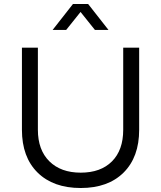

<svg xmlns="http://www.w3.org/2000/svg" viewBox="-20 -939 808 963"><path d="M90 -288V-700H170V-288Q170 -187 227.5 -130Q285 -73 385 -73Q485 -73 541.5 -129.5Q598 -186 598 -288V-700H678V-288Q678 -151 600 -73.5Q522 4 385 4Q247 4 168.5 -73.5Q90 -151 90 -288ZM244 -789 346 -919H422L524 -789H456L384 -879L312 -789Z"/></svg>

Font: Trueno
Style: Lt
Weight: 300
Designer: Julieta Ulanovsky
Foundry: Julieta Ulanovsky
Version: Version 3.001b